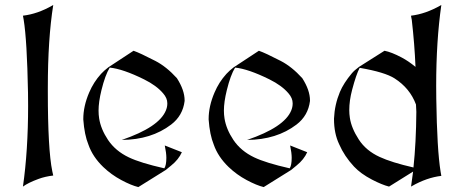

<svg xmlns="http://www.w3.org/2000/svg" viewBox="-20 -758 1886 780"><path d="M73.2 0Q94.2 -146.5 94.2 -328.1Q94.2 -355 93.8 -380.9Q89.8 -594.7 76.2 -677.7L73.2 -694.3Q132.8 -701.2 192.9 -735.8L196.3 -737.8Q174.3 -599.1 174.3 -401.9Q174.3 -393.6 174.3 -384.8Q174.3 -150.4 192.4 -62.5L196.3 -44.9Q163.1 -41 136.7 -31.2Q94.2 -15.6 73.2 0Z M542 2Q513.2 -4.9 472.7 -26.6Q432.1 -48.3 399.4 -79.6Q356.4 -121.1 339.4 -169.9Q322.8 -210.4 318.4 -272.5V-274.4Q318.4 -326.7 342.3 -382.3Q360.4 -424.8 390.6 -458Q403.3 -471.7 419.9 -484.4L522.5 -551.8Q548.3 -543 610.8 -510.7Q656.2 -487.3 698.7 -440.4Q730 -391.6 730 -350.1Q730 -349.1 730 -347.7Q722.7 -288.1 675.3 -252Q594.7 -190.4 474.6 -189.5Q626 -241.2 653.8 -309.1Q659.7 -323.2 659.7 -336.9Q659.7 -337.4 659.7 -337.9Q659.7 -338.4 659.7 -338.9Q659.7 -359.4 642.6 -378.9Q615.7 -410.6 565.4 -435.5Q479.5 -478 425.8 -483.4Q407.2 -453.1 392.1 -391.6Q380.4 -343.8 380.4 -308.6Q380.4 -292 382.8 -276.9Q389.6 -233.4 418.9 -189.5Q449.2 -144.5 503.4 -118.7Q550.3 -96.2 647.5 -74.2L647.9 -74.7Q655.8 -86.9 655.8 -117.2Q655.8 -136.2 649.4 -167L718.8 -139.6Q705.6 -109.9 675.8 -85.9Q653.3 -67.9 653.3 -67.4Z M1051.3 2Q1022.5 -4.9 981.9 -26.6Q941.4 -48.3 908.7 -79.6Q865.7 -121.1 848.6 -169.9Q832 -210.4 827.6 -272.5V-274.4Q827.6 -326.7 851.6 -382.3Q869.6 -424.8 899.9 -458Q912.6 -471.7 929.2 -484.4L1031.7 -551.8Q1057.6 -543 1120.1 -510.7Q1165.5 -487.3 1208 -440.4Q1239.3 -391.6 1239.3 -350.1Q1239.3 -349.1 1239.3 -347.7Q1231.9 -288.1 1184.6 -252Q1104 -190.4 983.9 -189.5Q1135.3 -241.2 1163.1 -309.1Q1168.9 -323.2 1168.9 -336.9Q1168.9 -337.4 1168.9 -337.9Q1168.9 -338.4 1168.9 -338.9Q1168.9 -359.4 1151.9 -378.9Q1125 -410.6 1074.7 -435.5Q988.8 -478 935.1 -483.4Q916.5 -453.1 901.4 -391.6Q889.6 -343.8 889.6 -308.6Q889.6 -292 892.1 -276.9Q898.9 -233.4 928.2 -189.5Q958.5 -144.5 1012.7 -118.7Q1059.6 -96.2 1156.7 -74.2L1157.2 -74.7Q1165 -86.9 1165 -117.2Q1165 -136.2 1158.7 -167L1228 -139.6Q1214.8 -109.9 1185.1 -85.9Q1162.6 -67.9 1162.6 -67.4Z M1669.9 -333.5Q1645.5 -399.4 1583 -439.5Q1543.5 -464.8 1441.4 -482.4L1440.9 -481.9Q1427.2 -456.1 1410.6 -393.6Q1398.9 -349.6 1398.9 -310.5Q1398.9 -294.9 1401.4 -278.8Q1407.7 -237.3 1437.5 -191.4Q1466.8 -146 1522 -120.6Q1570.3 -98.1 1659.7 -77.6Q1670.4 -178.2 1671.4 -303.7Q1670.9 -318.8 1669.9 -333.5ZM1772.9 -737.8Q1752 -591.3 1752 -409.7Q1752 -391.6 1752.4 -356.9Q1755.4 -149.4 1770 -60.1L1772.9 -43.5Q1713.9 -36.6 1653.3 -2L1649.9 0Q1654.3 -29.3 1658.2 -61L1560.5 0Q1531.7 -7.3 1491.2 -28.3Q1445.3 -52.2 1418 -81.5Q1378.9 -123.5 1357.9 -171.9Q1336.9 -215.8 1336.9 -274.4Q1336.9 -276.4 1336.9 -276.4Q1339.4 -333 1360.8 -384.3Q1376 -420.4 1409.2 -460Q1419.4 -472.2 1438.5 -486.3L1542 -551.8Q1570.3 -546.4 1611.8 -524.4Q1638.7 -510.3 1668 -486.3Q1664.1 -579.1 1652.8 -677.7L1650.9 -687L1649.9 -692.9V-694.3Q1708.5 -701.2 1769.5 -735.8Z"/></svg>

Font: MedievalSharp
Style: Regular
Weight: 500
Version: Version 1.0